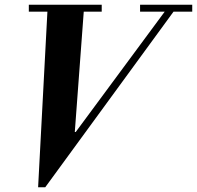

<svg xmlns="http://www.w3.org/2000/svg" viewBox="-20 -774 827 806"><path d="M161 12 295 -216 678 -734H715L170 12ZM140 12 180 -744H333L294 -220H298L168 12ZM101 -725V-754H407V-725ZM568 -725V-754H787V-725Z"/></svg>

Font: Libre Bodoni SemiBold
Style: Italic
Weight: 600
Italic angle: -13°
Version: Version 2.003